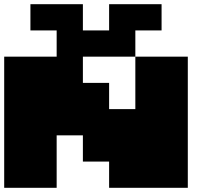

<svg xmlns="http://www.w3.org/2000/svg" viewBox="-20 -1020 1040 915"><path d="M125 -937.5V-1000H250H375V-937.5V-875H437.5H500V-937.5V-1000H625H750V-937.5V-875H687.5H625V-812.5V-750H750H875V-437.5V-125H687.5H500V-187.5V-250H437.5H375V-312.5V-375H312.5H250V-250V-125H125H0V-437.5V-750H125H250V-812.5V-875H187.5H125ZM625 -625V-750H500H375V-687.5V-625H437.5H500V-562.5V-500H562.5H625Z"/></svg>

Font: Press Start 2P
Style: Regular
Weight: 500
Monospace: yes
Version: Version 2.14